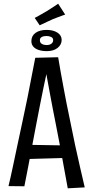

<svg xmlns="http://www.w3.org/2000/svg" viewBox="-20 -1014 504 1040"><path d="M347 6Q337 -48 326.5 -106Q316 -164 305 -224Q294 -284 282 -343Q274 -383 266.5 -422Q259 -461 252 -498.5Q245 -536 238.5 -572Q232 -608 226 -641L171 -701L295 -704Q300 -671 307.5 -631Q315 -591 323 -546Q331 -501 340.5 -454Q350 -407 360 -359Q373 -292 387 -227.5Q401 -163 414.5 -104.5Q428 -46 439 1ZM106 -152V-230L350 -226V-159ZM112 -5 26 -6Q37 -51 49 -108Q61 -165 74.5 -228.5Q88 -292 102 -357Q116 -421 128.5 -483Q141 -545 151.5 -601Q162 -657 171 -701L295 -704L236 -635Q227 -593 217 -546Q207 -499 197.5 -449.5Q188 -400 178 -349Q167 -290 155.5 -231Q144 -172 133.5 -115Q123 -58 112 -5ZM234 -737Q208 -737 189 -743.5Q170 -750 160 -762Q150 -774 150 -791Q150 -820 172.5 -836Q195 -852 232 -852Q269 -852 291.5 -837Q314 -822 314 -798Q314 -772 292 -754.5Q270 -737 234 -737ZM234 -770Q242 -770 249.5 -772.5Q257 -775 262.5 -781Q268 -787 268 -796Q268 -809 256.5 -814Q245 -819 232 -819Q216 -819 206 -813.5Q196 -808 196 -796Q196 -787 200.5 -781.5Q205 -776 213.5 -773Q222 -770 234 -770ZM195 -877 168 -917Q171 -918 189.5 -928.5Q208 -939 234 -954Q257 -968 274.5 -980Q292 -992 295 -994L333 -935Q330 -934 320 -930.5Q310 -927 295.5 -921.5Q281 -916 266 -910Q252 -904 235.5 -896Q219 -888 207 -882.5Q195 -877 195 -877Z"/></svg>

Font: Truculenta Medium
Style: Regular
Weight: 500
Version: Version 1.002